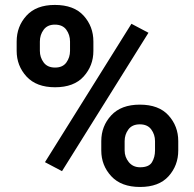

<svg xmlns="http://www.w3.org/2000/svg" viewBox="-20 -741 779 771"><path d="M46.9 -536.6V-574.2Q46.9 -634.8 86.2 -678Q125.5 -721.2 200.2 -721.2Q276.9 -721.2 315.9 -678Q355 -634.8 355 -574.2V-536.6Q355 -477.1 315.9 -433.8Q276.9 -390.6 201.2 -390.6Q126 -390.6 86.4 -433.8Q46.9 -477.1 46.9 -536.6ZM576.2 -609.4 229 -53.7 160.6 -89.8 507.8 -645.5ZM140.1 -574.2V-536.6Q140.1 -510.7 155.3 -490.2Q170.4 -469.7 201.2 -469.7Q231.9 -469.7 246.6 -490.2Q261.2 -510.7 261.2 -536.6V-574.2Q261.2 -601.1 246.3 -621.6Q231.4 -642.1 200.2 -642.1Q170.4 -642.1 155.3 -621.6Q140.1 -601.1 140.1 -574.2ZM386.7 -136.7V-174.3Q386.7 -234.4 426.5 -277.6Q466.3 -320.8 541.5 -320.8Q617.7 -320.8 656.7 -277.6Q695.8 -234.4 695.8 -174.3V-136.7Q695.8 -76.7 657 -33.4Q618.2 9.8 542.5 9.8Q466.8 9.8 426.8 -33.4Q386.7 -76.7 386.7 -136.7ZM480.5 -174.3V-136.7Q480.5 -110.4 497.3 -89.8Q514.2 -69.3 542.5 -69.3Q578.1 -69.3 590.3 -89.6Q602.5 -109.9 602.5 -136.7V-174.3Q602.5 -200.7 587.4 -221.2Q572.3 -241.7 541.5 -241.7Q510.7 -241.7 495.6 -221.2Q480.5 -200.7 480.5 -174.3Z"/></svg>

Font: Vazirmatn RD UI
Style: Bold
Weight: 700
Designer: Saber Rastikerdar
Foundry: Saber Rastikerdar
Version: Version 33.003